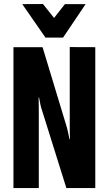

<svg xmlns="http://www.w3.org/2000/svg" viewBox="-20 -949 546 969"><path d="M47.9 0H175.8V-386.2Q175.8 -398.4 175.5 -420.4Q175.3 -442.4 174.8 -456.5H177.2Q179.7 -442.4 183.8 -422.1Q188 -401.9 192.4 -391.1L314.9 0H460.9V-710.9L332 -711.4V-315.9Q332 -304.2 332.3 -282.5Q332.5 -260.7 333 -246.6H330.6Q328.1 -261.2 323.2 -282.7Q318.4 -304.2 314.9 -314.5L194.8 -710.9H47.9ZM209.5 -759.3H298.3L412.1 -928.2H307.6L252.9 -858.4L196.8 -928.7L92.3 -928.2Z"/></svg>

Font: Roboto Flex
Style: wght 700 wdth 25 opsz 34 GRAD 0.00 slnt 0.00 XTRA 468 XOPQ 96 YOPQ 79 YTLC 514 YTUC 712 YTAS 750 YTDE -203.00 YTFI 738
Weight: 700
Width: 1
Designer: Berlow after Robertson
Foundry: Google
Version: Version 3.100